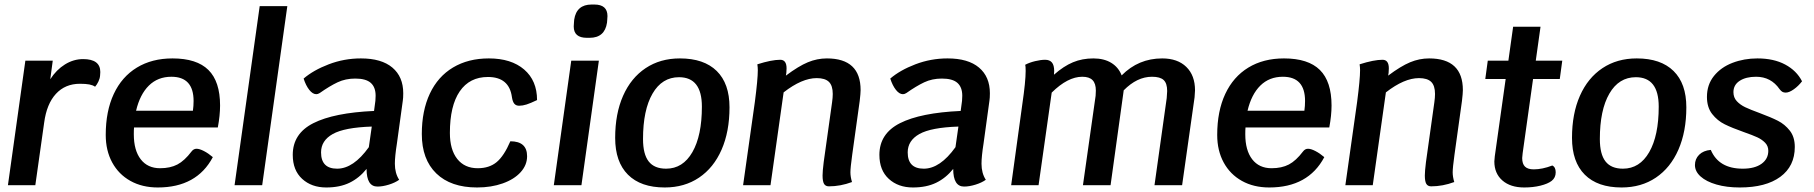

<svg xmlns="http://www.w3.org/2000/svg" viewBox="-20 -818 8013 848"><path d="M423 -500Q423 -490 422 -484Q421 -471 414.5 -457.5Q408 -444 400 -435Q390 -442 374.5 -445Q359 -448 333 -448Q268 -448 227 -403.5Q186 -359 175 -276L136 0H15L92 -550H213L202 -468Q229 -510 267 -533.5Q305 -557 347 -557Q423 -557 423 -500Z M572 -255Q571 -245 571 -225Q571 -154 601.5 -114.5Q632 -75 687 -75Q732 -75 763.5 -91.5Q795 -108 826 -149Q835 -161 848 -161Q861 -161 880.5 -151Q900 -141 920 -124Q849 10 677 10Q608 10 556 -19Q504 -48 475.5 -100.5Q447 -153 447 -222Q447 -327 482.5 -403Q518 -479 584.5 -519.5Q651 -560 742 -560Q849 -560 900.5 -509Q952 -458 952 -352Q952 -308 942 -255ZM581 -329H832Q835 -350 835 -372Q835 -479 737 -479Q677 -479 637.5 -440Q598 -401 581 -329Z M1127 -791H1249L1138 0H1016Z M1733 -184Q1724 -127 1724 -95Q1724 -53 1743 -24Q1725 -11 1697.5 -2.5Q1670 6 1647 6Q1599 6 1599 -72Q1567 -32 1524 -11Q1481 10 1421 10Q1356 10 1314.5 -28Q1273 -66 1273 -134Q1273 -228 1364 -274Q1455 -320 1632 -328L1638 -373Q1639 -381 1639 -395Q1639 -433 1617.5 -452Q1596 -471 1549 -471Q1506 -471 1471 -454.5Q1436 -438 1392 -407Q1384 -402 1377 -402Q1361 -402 1346 -421Q1331 -440 1321 -471Q1364 -508 1432 -534Q1500 -560 1574 -560Q1665 -560 1713 -519.5Q1761 -479 1761 -406Q1761 -385 1759 -373ZM1609 -168 1622 -259Q1501 -255 1449.5 -226Q1398 -197 1398 -145Q1398 -73 1469 -73Q1541 -73 1609 -168Z M1843 -226Q1843 -329 1878.5 -404.5Q1914 -480 1981 -520Q2048 -560 2139 -560Q2238 -560 2295 -511Q2352 -462 2352 -376Q2323 -362 2305.5 -356.5Q2288 -351 2273 -351Q2259 -351 2251.5 -360Q2244 -369 2241 -389Q2229 -478 2135 -478Q2054 -478 2010.5 -414.5Q1967 -351 1967 -231Q1967 -157 1999.5 -116Q2032 -75 2090 -75Q2141 -75 2173.5 -102Q2206 -129 2234 -194Q2308 -194 2308 -128Q2308 -89 2279.5 -57.5Q2251 -26 2200.5 -8Q2150 10 2087 10Q1971 10 1907 -52Q1843 -114 1843 -226Z M2503 -550H2625L2548 0H2426ZM2514 -701Q2514 -712 2515 -718L2516 -731Q2526 -798 2593 -798H2605Q2663 -798 2663 -747Q2663 -737 2662 -731L2661 -718Q2651 -651 2584 -651H2572Q2514 -651 2514 -701Z M2697 -209Q2697 -316 2732 -395Q2767 -474 2831.5 -517Q2896 -560 2983 -560Q3089 -560 3145.5 -504.5Q3202 -449 3202 -344Q3202 -237 3167 -157Q3132 -77 3067.5 -33.5Q3003 10 2916 10Q2810 10 2753.5 -46.5Q2697 -103 2697 -209ZM3080 -347Q3080 -477 2979 -477Q2904 -477 2862 -404.5Q2820 -332 2820 -204Q2820 -137 2845 -105Q2870 -73 2922 -73Q2996 -73 3038 -146Q3080 -219 3080 -347Z M3781 -420Q3781 -406 3777 -372L3744 -135Q3736 -77 3736 -57Q3736 -37 3743 -14Q3692 5 3641 5Q3626 5 3619.5 -6Q3613 -17 3613 -43Q3613 -62 3618 -102L3655 -366Q3658 -387 3658 -403Q3658 -440 3641 -456.5Q3624 -473 3587 -473Q3522 -473 3441 -410L3383 0H3262L3314 -368Q3327 -468 3327 -508Q3327 -520 3325 -534Q3388 -554 3426 -554Q3454 -554 3454 -516Q3454 -504 3453 -496L3451 -484Q3507 -526 3548 -543Q3589 -560 3632 -560Q3781 -560 3781 -420Z M4324 -184Q4315 -127 4315 -95Q4315 -53 4334 -24Q4316 -11 4288.5 -2.5Q4261 6 4238 6Q4190 6 4190 -72Q4158 -32 4115 -11Q4072 10 4012 10Q3947 10 3905.5 -28Q3864 -66 3864 -134Q3864 -228 3955 -274Q4046 -320 4223 -328L4229 -373Q4230 -381 4230 -395Q4230 -433 4208.5 -452Q4187 -471 4140 -471Q4097 -471 4062 -454.5Q4027 -438 3983 -407Q3975 -402 3968 -402Q3952 -402 3937 -421Q3922 -440 3912 -471Q3955 -508 4023 -534Q4091 -560 4165 -560Q4256 -560 4304 -519.5Q4352 -479 4352 -406Q4352 -385 4350 -373ZM4200 -168 4213 -259Q4092 -255 4040.5 -226Q3989 -197 3989 -145Q3989 -73 4060 -73Q4132 -73 4200 -168Z M5258 -419Q5258 -410 5256 -388L5201 0H5079L5133 -385Q5135 -409 5135 -416Q5135 -450 5119.5 -464.5Q5104 -479 5068 -479Q5002 -479 4943 -419L4941 -404L4885 0H4763L4819 -395Q4820 -403 4820 -418Q4820 -449 4805.5 -464Q4791 -479 4760 -479Q4696 -479 4625 -409L4567 0H4446L4495 -356Q4510 -458 4510 -505Q4510 -526 4508 -532Q4527 -542 4552 -548Q4577 -554 4596 -554Q4616 -554 4626 -542Q4636 -530 4636 -504L4635 -488Q4678 -526 4719 -543Q4760 -560 4809 -560Q4856 -560 4888 -540.5Q4920 -521 4934 -485Q5008 -560 5113 -560Q5181 -560 5219.5 -522.5Q5258 -485 5258 -419Z M5481 -255Q5480 -245 5480 -225Q5480 -154 5510.5 -114.5Q5541 -75 5596 -75Q5641 -75 5672.5 -91.5Q5704 -108 5735 -149Q5744 -161 5757 -161Q5770 -161 5789.5 -151Q5809 -141 5829 -124Q5758 10 5586 10Q5517 10 5465 -19Q5413 -48 5384.5 -100.5Q5356 -153 5356 -222Q5356 -327 5391.5 -403Q5427 -479 5493.5 -519.5Q5560 -560 5651 -560Q5758 -560 5809.5 -509Q5861 -458 5861 -352Q5861 -308 5851 -255ZM5490 -329H5741Q5744 -350 5744 -372Q5744 -479 5646 -479Q5586 -479 5546.5 -440Q5507 -401 5490 -329Z M6441 -420Q6441 -406 6437 -372L6404 -135Q6396 -77 6396 -57Q6396 -37 6403 -14Q6352 5 6301 5Q6286 5 6279.5 -6Q6273 -17 6273 -43Q6273 -62 6278 -102L6315 -366Q6318 -387 6318 -403Q6318 -440 6301 -456.5Q6284 -473 6247 -473Q6182 -473 6101 -410L6043 0H5922L5974 -368Q5987 -468 5987 -508Q5987 -520 5985 -534Q6048 -554 6086 -554Q6114 -554 6114 -516Q6114 -504 6113 -496L6111 -484Q6167 -526 6208 -543Q6249 -560 6292 -560Q6441 -560 6441 -420Z M6705 -141Q6703 -125 6703 -120Q6703 -94 6715.5 -82Q6728 -70 6754 -70Q6792 -70 6836 -87Q6851 -80 6851 -57Q6851 -33 6833 -19Q6816 -6 6783.5 2Q6751 10 6712 10Q6651 10 6615.5 -21Q6580 -52 6580 -105Q6580 -112 6582 -128L6630 -469H6540L6551 -550H6642L6663 -700H6784L6763 -550H6880L6869 -469H6751Z M6923 -209Q6923 -316 6958 -395Q6993 -474 7057.5 -517Q7122 -560 7209 -560Q7315 -560 7371.5 -504.5Q7428 -449 7428 -344Q7428 -237 7393 -157Q7358 -77 7293.5 -33.5Q7229 10 7142 10Q7036 10 6979.5 -46.5Q6923 -103 6923 -209ZM7306 -347Q7306 -477 7205 -477Q7130 -477 7088 -404.5Q7046 -332 7046 -204Q7046 -137 7071 -105Q7096 -73 7148 -73Q7222 -73 7264 -146Q7306 -219 7306 -347Z M7466 -89Q7466 -116 7484.5 -134.5Q7503 -153 7536 -156Q7571 -73 7677 -73Q7730 -73 7760 -94.5Q7790 -116 7790 -152Q7790 -173 7776 -187.5Q7762 -202 7741.5 -211.5Q7721 -221 7681 -235Q7630 -253 7597.5 -269Q7565 -285 7542 -314.5Q7519 -344 7519 -390Q7519 -444 7550 -482.5Q7581 -521 7632 -540.5Q7683 -560 7742 -560Q7814 -560 7864.5 -533Q7915 -506 7939 -459Q7923 -438 7902.5 -423.5Q7882 -409 7867 -409Q7858 -409 7852 -412.5Q7846 -416 7840 -424Q7802 -479 7736 -479Q7691 -479 7663.5 -461Q7636 -443 7636 -411Q7636 -387 7651 -371Q7666 -355 7688 -344.5Q7710 -334 7751 -319Q7802 -300 7832.5 -284.5Q7863 -269 7885 -241Q7907 -213 7907 -169Q7907 -84 7843 -37Q7779 10 7664 10Q7606 10 7561 -3Q7516 -16 7491 -38.5Q7466 -61 7466 -89Z"/></svg>

Font: Krub SemiBold
Style: Italic
Weight: 600
Italic angle: -8°
Designer: Ekaluck Peanpanawate
Foundry: Cadson Demak Co.,Ltd.
Version: Version 1.000; ttfautohint (v1.6)